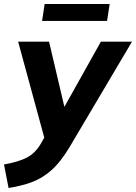

<svg xmlns="http://www.w3.org/2000/svg" viewBox="-54 -716 682 963"><path d="M-11 227 -34 109Q39 96 80.5 74.5Q122 53 150 6L168 -26L37 -507H192L269 -180L452 -507H608L296 20Q250 97 203.5 138Q157 179 104.5 198Q52 217 -11 227ZM157 -611 170 -696H496L483 -611Z"/></svg>

Font: Mulish ExtraBold
Style: Italic
Weight: 800
Italic angle: -9°
Designer: Vernon Adams
Foundry: Vernon Adams
Version: Version 3.603; ttfautohint (v1.8.3)